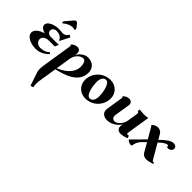

<svg xmlns="http://www.w3.org/2000/svg" viewBox="-33 -1023 1872 1872"><g transform="rotate(45 903.5 -86.5)"><path d="M117.2 -164.8C54.2 -148.4 18.6 -112.5 18.6 -77.6C18.6 -31.7 81.3 4.9 162.4 4.9C216.6 4.9 262.5 -22.5 296.9 -57.4L283.4 -70.8C256.6 -44.7 223.4 -33.9 186.5 -33.9C149.9 -33.9 122.1 -58.8 122.1 -90.8C122.1 -124.8 158.7 -143.6 194.8 -143.6H276.9L293.9 -182.6H179.4C154.1 -182.6 134.8 -200.2 134.8 -222.7C134.8 -247.6 156.7 -263.9 182.9 -263.9C222.2 -263.9 252.9 -247.6 264.9 -215.8L271.7 -214.6L322 -314.2L297.6 -327.9C283.2 -296.4 258.5 -289.3 238 -289.3C222.7 -289.3 204.8 -293 186.5 -293C122.1 -293 54.4 -264.4 54.4 -221.4C54.4 -196.5 80.1 -175 117.2 -164.8ZM168.5 -355.2C212.9 -390.6 243.9 -399.9 266.8 -399.9C279.5 -399.9 289.6 -397 298.3 -394.3C301.8 -397 304.2 -400.1 304.2 -408.2C304.2 -413.1 301.8 -418 298.3 -422.1L268.8 -458.5C263.9 -464.4 257.6 -467.3 251.5 -467.3C244.6 -467.3 237.5 -463.6 232.2 -457.5L168.5 -383.1C164.6 -379.2 162.6 -374 162.6 -369.1C162.6 -364.3 163.6 -359.9 168.5 -355.2Z M382.1 -253.9 333 58.6C330.6 74.5 328.1 94.5 328.1 113.5C328.1 128.4 329.6 142.8 333.3 153.8L379.6 291.5L384.8 293.7L406.2 287.1L409.4 282.2C406.7 269.5 405.3 255.9 405.3 241.7C405.3 225.3 407 208.3 409.7 190.7L438.2 9.8C528.1 -12.5 691.4 -52.7 691.4 -195.8C691.4 -257.1 648.4 -297.9 584.2 -297.9C542.5 -297.9 501.5 -269 475.3 -226.3C477.8 -240 479.5 -251.5 479.5 -256.6C479.5 -280 462.2 -297.9 437.7 -297.9C414.1 -297.1 391.8 -287.4 374.5 -268.6L373.8 -263.7C379.2 -263.7 382.1 -260 382.1 -253.9ZM440.7 -6.8 465.1 -161.4C473.6 -216.1 516.1 -259 557.4 -259C581.1 -259 596.7 -228.8 596.7 -183.6C596.7 -130.4 565.2 -58.6 440.7 -6.8Z M809.8 -184.6C809.8 -252 841.1 -267.1 861.8 -267.1C914.8 -267.1 928 -140.1 928 -108.4C928 -41 896.7 -25.9 876 -25.9C823 -25.9 809.8 -152.8 809.8 -184.6ZM715.6 -122.6C715.6 -50.3 769.5 4.9 845 4.9C942.9 4.9 1022.2 -73.7 1022.2 -170.4C1022.2 -242.7 968.3 -297.9 892.8 -297.9C794.9 -297.9 715.6 -219.2 715.6 -122.6Z M1068.6 -82C1067.1 -72.5 1066.7 -66.4 1066.7 -61.8C1066.7 -21.2 1096.4 4.9 1144.8 4.9C1199.5 4.9 1252 -27.1 1282.2 -73.5C1279.1 -55.2 1278.3 -50.3 1278.3 -44.4C1278.3 -16.4 1299.1 4.9 1328.4 4.9C1357.2 4.9 1381.3 -1.7 1408.4 -11.7L1410.9 -16.6L1404.1 -36.9L1399.2 -39.3C1395.5 -37.8 1392.8 -37.1 1389.6 -37.1C1381.3 -37.1 1376.2 -41.3 1376.2 -49.6C1376.2 -50.5 1376.5 -52.5 1377.4 -58.6L1414.8 -294.9C1402.8 -292.7 1374.8 -290 1363.3 -290C1344.2 -290 1314 -293 1297.6 -294.9L1293.7 -270.5C1304.4 -270.5 1310.3 -262.9 1310.3 -251L1292.2 -136.7C1284.4 -87.9 1241 -39.1 1205.3 -39.1C1181.2 -39.1 1166.7 -54.9 1166.7 -79.6C1166.7 -83.3 1167.7 -91.1 1169.7 -102.8L1192.9 -249C1193.4 -251.7 1193.4 -254.4 1193.4 -257.1C1193.4 -280.5 1176.3 -297.9 1151.6 -297.9C1127.9 -296.9 1106 -287.1 1088.4 -268.6L1087.6 -263.7C1093.5 -263.7 1095.9 -260 1095.9 -253.9Z M1428.5 -13.2C1441.2 3.4 1463.4 11.5 1478.5 11.5C1484.4 11.5 1489 10.3 1491.9 7.8C1496.3 -20.5 1503.9 -50.3 1529.1 -76.7L1572.8 -120.4L1625.7 -27.8C1637.9 -6.6 1659.7 4.6 1684.8 4.6C1708.5 4.6 1738.5 -4.2 1762 -11.7L1766.4 -16.6L1763.4 -24.9C1752.9 -24.9 1742.9 -26.6 1738.8 -33.7L1648.2 -189.9C1680.2 -220.9 1708.3 -243.7 1734.6 -243.7C1741.2 -243.7 1744.6 -239.7 1744.6 -234.4C1744.6 -230.5 1743.4 -226.8 1741.9 -224.6C1747.8 -222.4 1753.9 -221.2 1760 -221.2C1785.9 -221.2 1806.6 -240.5 1806.6 -263.9C1806.6 -282.2 1788.6 -297.1 1766.4 -297.1C1725.1 -297.1 1682.6 -261.2 1634.5 -213.9L1604.2 -266.8C1592.3 -287.6 1570.3 -297.9 1545.4 -297.9C1521.5 -297.1 1501.5 -286.9 1484.9 -268.8L1484.6 -263.9C1487.8 -263.9 1490.5 -262.5 1491.9 -260L1559.1 -144Z"/></g></svg>

Font: RisaltypS01
Style: Medium
Weight: 500
Italic angle: -9°
Designer: gluk
Foundry: gluk
Version: Version 0.24